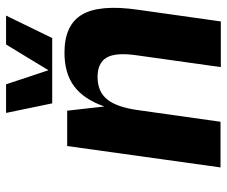

<svg xmlns="http://www.w3.org/2000/svg" viewBox="-77 -662 740 626"><g transform="rotate(-90 293.0 -349.0)"><path d="M245.1 -500 258.8 -378.9Q282.7 -446.3 325 -477.5Q367.2 -508.8 434.1 -508.8Q524.4 -508.8 558.3 -451.7Q592.3 -394.5 574.2 -269L536.1 1H387.2L425.8 -273.9Q435.5 -341.8 418.2 -371.3Q400.9 -400.9 355 -400.9Q307.6 -400.9 282.2 -369.9Q256.8 -338.9 247.1 -270L209 0H60.1L129.9 -500ZM554.2 -699.2H555.2L481.9 -548.8H269L237.8 -699.2H331.1L377 -561L460.9 -699.2Z"/></g></svg>

Font: Fivo Sans Modern
Style: Italic
Weight: 700
Designer: Alexander Slobzheninov
Foundry: Alexander Slobzheninov
Version: 1.0